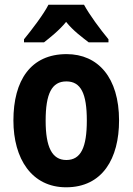

<svg xmlns="http://www.w3.org/2000/svg" viewBox="-20 -786 564 816"><path d="M337 -766H186C166 -726 114 -658 82 -619V-606H167C191 -625 231 -656 261 -693C290 -656 330 -627 357 -606H441V-619C404 -664 361 -722 337 -766ZM486 -274C486 -456 397 -556 263 -556C111 -556 37 -445 37 -274C37 -111 115 10 261 10C416 10 486 -113 486 -274ZM174 -273C174 -388 200 -440 262 -440C324 -440 349 -388 349 -274C349 -160 324 -106 262 -106C201 -106 174 -161 174 -273Z"/></svg>

Font: Noto Sans Sinhala Condensed
Style: Bold
Weight: 700
Width: 3
Designer: Jelle Bosma - Monotype Design Team
Foundry: Monotype Imaging Inc.
Version: Version 2.006